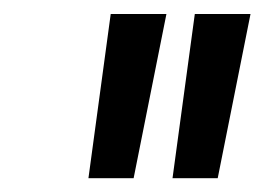

<svg xmlns="http://www.w3.org/2000/svg" viewBox="-20 -736 378 274"><path d="M138 -716H217.5L170.7 -481.7H106.2ZM258 -716H337.5L290.7 -481.7H226.2Z"/></svg>

Font: Oak Sans Light Italic
Style: Regular
Weight: 400
Italic angle: -9.5°
Foundry: Erik Kennedy, Walven
Version: Version 1.000;Glyphs 3.1.2 (3151)